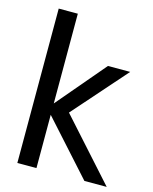

<svg xmlns="http://www.w3.org/2000/svg" viewBox="-113 -826 719 901"><g transform="rotate(15 246.5 -375.0)"><path d="M59.1 0V-750H151.9V-314L352.1 -549.8H460L231.9 -291L493.2 0H384.8L151.9 -258.8V0Z"/></g></svg>

Font: Oakes Grotesk
Style: Regular
Weight: 400
Designer: Samuel Oakes
Foundry: Samuel Oakes
Version: Version 1.0 | wf-rip DC20170320